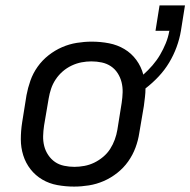

<svg xmlns="http://www.w3.org/2000/svg" viewBox="-20 -682 704 710"><path d="M254 8Q223 8 192.5 2.5Q162 -3 136.5 -18Q111 -33 93 -56Q75 -79 66 -107.5Q57 -136 57 -167Q57 -198 62 -230L78 -330Q83 -357 92.5 -384Q102 -411 119 -435Q136 -459 159.5 -477.5Q183 -496 209.5 -507.5Q236 -519 264 -523.5Q292 -528 319 -528Q352 -528 383 -522Q414 -516 440 -500.5Q466 -485 484 -460.5Q502 -436 510 -406Q528 -422 544 -440.5Q560 -459 572 -479.5Q584 -500 593 -522Q602 -544 606 -567L607 -568H555L570 -662H664L649 -568Q644 -538 633 -508Q622 -478 605.5 -450.5Q589 -423 566.5 -399Q544 -375 518 -355Q518 -339 516 -322.5Q514 -306 512 -290L495 -190Q491 -163 481 -136Q471 -109 454 -85Q437 -61 413.5 -42.5Q390 -24 363.5 -12.5Q337 -1 309 3.5Q281 8 254 8ZM255 -65Q273 -65 292 -68.5Q311 -72 328.5 -80.5Q346 -89 361.5 -102Q377 -115 387.5 -131.5Q398 -148 404.5 -166Q411 -184 414 -202L430 -302Q433 -322 433.5 -341Q434 -360 429.5 -378Q425 -396 415 -411.5Q405 -427 390 -437Q375 -447 356.5 -451Q338 -455 318 -455Q300 -455 281.5 -451.5Q263 -448 245 -439.5Q227 -431 212 -418Q197 -405 186 -388.5Q175 -372 169 -354Q163 -336 160 -318L143 -218Q140 -198 139.5 -179Q139 -160 143.5 -142Q148 -124 158.5 -108.5Q169 -93 183.5 -83Q198 -73 217 -69Q236 -65 255 -65Z"/></svg>

Font: Iosevka SS04 Extended Oblique
Style: Regular
Weight: 400
Width: 7
Italic angle: -9°
Monospace: yes
Designer: Belleve Invis
Foundry: Belleve Invis
Version: Version 19.0.0; ttfautohint (v1.8.4)